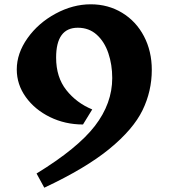

<svg xmlns="http://www.w3.org/2000/svg" viewBox="-20 -609 804 893"><path d="M686 -284Q686 -185 643 -96.5Q600 -8 490 82.5Q380 173 186 264L150 198Q341 81 421.5 -23.5Q502 -128 502 -246Q502 -308 484 -361.5Q466 -415 430 -447.5Q394 -480 342 -480Q241 -480 241 -341Q241 -250 288.5 -190Q336 -130 409 -100L366 -30Q283 -30 212.5 -64.5Q142 -99 100 -157.5Q58 -216 58 -286Q58 -361 108 -431.5Q158 -502 238.5 -545.5Q319 -589 402 -589Q483 -589 548 -549.5Q613 -510 649.5 -440.5Q686 -371 686 -284Z"/></svg>

Font: Inknut Antiqua
Style: Bold
Weight: 700
Designer: Claus Eggers Sørensen
Foundry: Claus Eggers Sørensen
Version: Version 1.003; ttfautohint (v1.8.2) -l 8 -r 50 -G 200 -x 14 